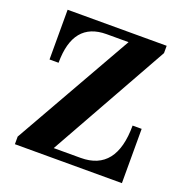

<svg xmlns="http://www.w3.org/2000/svg" viewBox="-130 -853 948 974"><g transform="rotate(20 344.0 -366.0)"><path d="M630.9 0H53.2V-41L418 -683.6H299.3Q120.1 -683.6 120.1 -463.9H71.3V-732.4H606V-692.9L245.1 -48.8H390.6Q582 -48.8 582 -293H630.9Z"/></g></svg>

Font: Munson
Style: Bold
Weight: 700
Designer: Paul James MIller
Foundry: High-Logic / Made with FontCreator
Version: Version 2.10;May 5, 2019;FontCreator 11.5.0.2430 64-bit